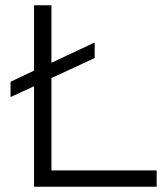

<svg xmlns="http://www.w3.org/2000/svg" viewBox="-20 -708 633 728"><path d="M20 -340 109 -381V0H574V-62H175V-412L339 -488V-547L175 -470V-688H109V-440L20 -398Z"/></svg>

Font: Roundo
Style: Regular
Weight: 400
Designer: Shiva Nallaperumal
Foundry: Indian Type Foundry
Version: Version 2.000